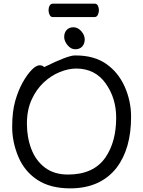

<svg xmlns="http://www.w3.org/2000/svg" viewBox="-20 -1018 785 1056"><path d="M427 -846.5Q446 -825 446 -801Q446 -777 432 -762Q418 -747 394 -747Q370 -747 351.5 -769.5Q333 -792 333 -815Q333 -838 346.5 -853Q360 -868 384 -868Q408 -868 427 -846.5ZM499 -924H271Q259 -924 253 -936Q247 -948 247 -962Q247 -976 253 -987Q259 -998 272 -998H500Q513 -998 518.5 -986.5Q524 -975 524 -961.5Q524 -948 518 -936Q512 -924 499 -924ZM198 -659Q213 -659 223 -649Q353 -713 391 -713Q394 -713 397 -713Q497 -713 563.5 -667Q630 -621 665.5 -542Q701 -463 701 -375Q701 -200 621 -95Q532 18 366 18Q257 18 186 -28.5Q115 -75 81 -155.5Q47 -236 47 -320Q47 -404 63.5 -462Q80 -520 104.5 -564Q129 -608 154 -633.5Q179 -659 198 -659ZM354 -58Q495 -58 560 -152Q619 -238 619 -371Q619 -478 561 -559.5Q503 -641 399 -641Q357 -641 309.5 -622Q262 -603 221 -565Q180 -527 154 -470Q128 -413 128 -337.5Q128 -262 152.5 -198Q177 -134 227.5 -96Q278 -58 354 -58Z"/></svg>

Font: Moon Stars Kai
Style: Bold
Weight: 700
Designer: GuiWonder
Version: Version 1.101